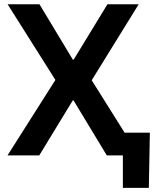

<svg xmlns="http://www.w3.org/2000/svg" viewBox="-20 -748 741 924"><path d="M169.9 -727.5 330.6 -460.9H334.5L497.1 -727.5H647.5L421.4 -361.8L648.4 0H494.1L334 -264.6H330.1L168.9 0H16.1L246.6 -363.3L16.6 -727.5ZM571.3 156.2V0H530.8V-109.4H701.2L696.3 156.2Z"/></svg>

Font: Inter Display Semi Bold
Style: Regular
Weight: 600
Designer: Rasmus Andersson
Foundry: rsms
Version: Version 4.000;git-37864ae